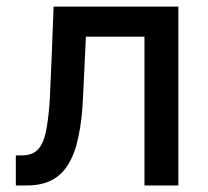

<svg xmlns="http://www.w3.org/2000/svg" viewBox="-20 -566 635 586"><path d="M28.3 0Q28.3 -23.4 28.3 -91.8Q33.2 -91.8 47.9 -91.8Q70.3 -91.8 85.9 -101.6Q101.6 -111.3 111.3 -134.8Q121.1 -158.2 126 -200.2Q131.8 -241.2 133.8 -303.7Q137.7 -384.8 143.6 -545.9Q239.3 -545.9 524.4 -545.9Q524.4 -409.2 524.4 0Q498 0 420.9 0Q420.9 -113.3 420.9 -454.1Q376 -454.1 242.2 -454.1Q240.2 -407.2 233.4 -268.6Q230.5 -201.2 219.7 -150.4Q210 -100.6 189.5 -66.4Q169.9 -33.2 138.7 -16.6Q107.4 0 62.5 0Q50.8 0 28.3 0Z"/></svg>

Font: DeepSea
Style: Medium
Weight: 500
Designer: Stem
Version: Version 3.019;git-0a5106e0b